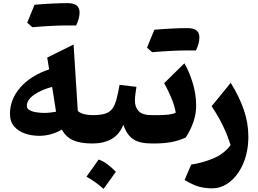

<svg xmlns="http://www.w3.org/2000/svg" viewBox="-20 -914 1642 1223"><path d="M293 -472.2 280.8 -547.4 448.7 -630.4 475.6 -207Q491.2 -193.4 515.4 -187Q539.6 -180.7 569.3 -180.7H569.8V0H569.3Q491.7 0 445.8 -20.5Q399.9 -41 374 -88.4Q337.9 -67.9 302 -58.3Q266.1 -48.8 230 -48.8Q182.6 -48.8 139.9 -63.2Q97.2 -77.6 70.3 -108.6Q43.5 -139.6 43.5 -189Q43.5 -281.2 109.4 -356.9Q175.3 -432.6 293 -472.2ZM312 -360.4Q244.1 -342.8 197.5 -310.5Q150.9 -278.3 150.9 -239.3Q150.9 -222.7 167.5 -212.9Q184.1 -203.1 209.7 -199Q235.4 -194.8 263.2 -194.8Q283.7 -194.8 303 -197.3Q322.3 -199.7 336.9 -202.6Q331.5 -238.3 325.4 -276.1Q319.3 -314 312 -360.4ZM409.7 -752Q320.8 -752 186 -740.7Q178.2 -747.6 169.9 -754.9Q161.6 -762.2 153.3 -769.5Q165 -798.8 176.8 -827.1Q188.5 -855.5 200.2 -883.8Q321.3 -894 412.1 -894Q486.8 -894 486.8 -835.4Q486.8 -796.4 464.8 -751.5Q464.8 -751.5 409.7 -752Z M608.4 102.1Q638.7 112.8 665.8 133.5Q692.9 154.3 717.8 180.2Q698.7 207 679.4 234.1Q660.2 261.2 639.6 289.1Q615.7 267.6 588.6 248Q561.5 228.5 530.8 211.4Q550.8 183.6 570.1 156.2Q589.4 128.9 608.4 102.1ZM569.8 0Q559.6 0 554.4 -8.1Q549.3 -16.1 549.3 -37.6V-143.1Q549.3 -164.6 554.4 -172.6Q559.6 -180.7 569.8 -180.7Q618.2 -180.7 647.7 -189.5Q677.2 -198.2 694.1 -219.7Q710.9 -241.2 721.2 -278.6Q731.4 -315.9 741.7 -373.5L849.1 -360.8Q845.2 -336.4 842.3 -313.7Q839.4 -291 839.4 -272.5Q839.4 -231 863.5 -205.8Q887.7 -180.7 946.8 -180.7H947.3V0H946.8Q868.7 0 827.9 -27.8Q787.1 -55.7 765.6 -119.6Q740.2 -55.7 689.5 -27.8Q638.7 0 569.8 0Z M1172.9 -592.8Q1084 -592.8 949.2 -581.5Q941.4 -588.4 933.1 -595.7Q924.8 -603 916.5 -610.4Q928.2 -639.6 939.9 -668Q951.7 -696.3 963.4 -724.6Q1084.5 -734.9 1175.3 -734.9Q1250 -734.9 1250 -676.3Q1250 -637.2 1228 -592.3Q1228 -592.3 1172.9 -592.8ZM947.3 0Q937 0 931.9 -8.1Q926.8 -16.1 926.8 -37.6V-143.1Q926.8 -164.6 931.9 -172.6Q937 -180.7 947.3 -180.7H989.7Q1022.9 -180.7 1051.3 -183.8Q1079.6 -187 1099.6 -196.3Q1092.3 -239.3 1072.3 -288.1Q1052.2 -336.9 1025.9 -384.3L1154.3 -510.7Q1184.6 -460.4 1207 -387.5Q1229.5 -314.5 1229.5 -240.2Q1229.5 -189 1212.2 -137.9Q1194.8 -86.9 1163.1 -38.1Q1120.1 -18.1 1071.5 -9Q1022.9 0 962.9 0Z M1562 -44.4Q1562 50.3 1530.5 125Q1499 199.7 1446.3 242.7Q1393.6 285.6 1330.1 285.6Q1286.1 285.6 1247.3 274.9Q1208.5 264.2 1155.8 232.4L1197.8 134.3Q1272 123 1339.6 94.7Q1407.2 66.4 1448.7 10.3Q1429.2 -52.2 1400.6 -111.8Q1372.1 -171.4 1328.1 -237.3L1449.7 -386.7Q1506.3 -294.4 1534.2 -211.4Q1562 -128.4 1562 -44.4Z"/></svg>

Font: Pinar DS2-Bold
Style: Regular
Weight: 700
Designer: Amin Abedi
Version: Version 2.000